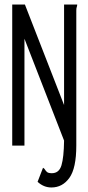

<svg xmlns="http://www.w3.org/2000/svg" viewBox="-20 -643 390 848"><path d="M263 -623H321Q321 -617 319 -612Q317 -607 317 -596V0Q317 100 286.5 142.5Q256 185 207 185Q173 185 146 160L170 98Q176 101 179 106.5Q182 112 188 117Q194 122 209 122Q241 122 251.5 87Q262 52 263 -22L88 -472V0H34V-623H90L263 -179Z"/></svg>

Font: Inconsolata ExtraCondensed
Style: Regular
Weight: 400
Width: 2
Monospace: yes
Designer: Raph Levien, Cyreal, Brenton Simpson
Foundry: Raph Levien, Cyreal, Google
Version: Version 3.000; ttfautohint (v1.8.2.53-6de2)